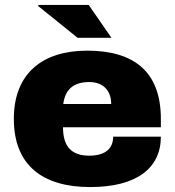

<svg xmlns="http://www.w3.org/2000/svg" viewBox="-20 -745 707 777"><path d="M431 -592 339 -725H136L134 -721L294 -592ZM345 12C535 12 631 -66 631 -192H438C438 -149 412 -115 341 -115C265 -115 235 -157 235 -230H631V-264C631 -454 523 -540 333 -540C153 -540 36 -449 36 -264C36 -74 155 12 345 12ZM236 -324C243 -379 274 -413 341 -413C397 -413 430 -379 430 -324Z"/></svg>

Font: Archivo Black
Style: Regular
Weight: 900
Designer: Hector Gatti
Foundry: Omnibus-Type
Version: Version 2.001